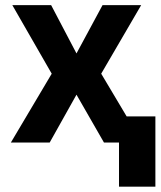

<svg xmlns="http://www.w3.org/2000/svg" viewBox="-20 -550 620 741"><path d="M275.2 -343.8 375.8 -530.3H524.9L370.6 -265.6L528.8 0H381.2L275.2 -184.6L171.8 0H22L179.6 -265.6L27.5 -530.3H177.3ZM579.7 170.3H439.3V-100.9H579.7Z"/></svg>

Font: Pretendard Std Variable
Style: Regular
Weight: 400
Designer: Base glyphs from Inter by Rasmus Andersson; Hangeul glyphs from Noto Sans CJK(Source Han Sans) by Jang Soo-young and Kan
Foundry: Kil Hyung-jin
Version: Version 1.309;Glyphs 3.2 (3225)